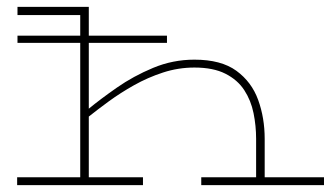

<svg xmlns="http://www.w3.org/2000/svg" viewBox="-20 -540 978 560"><path d="M30 0V-23H214V-415H31V-436H214V-496H31V-520H239V-436H467V-415H239V-223Q273 -251 321 -284.5Q369 -318 426.5 -342Q484 -366 547 -366Q625 -366 669.5 -333.5Q714 -301 733 -248.5Q752 -196 752 -135V-23H925V0H567V-23H727V-135Q727 -173 719.5 -210Q712 -247 692.5 -277Q673 -307 637.5 -325Q602 -343 547 -343Q500 -343 455.5 -328.5Q411 -314 371 -291.5Q331 -269 297.5 -244.5Q264 -220 239 -200V-23H397V0Z"/></svg>

Font: Padyakke Expanded One
Style: Regular
Weight: 400
Designer: James Puckett
Foundry: Dunwich Type Founders
Version: Version 1.500; ttfautohint (v1.8.4.7-5d5b)